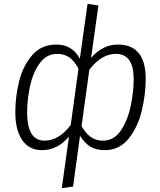

<svg xmlns="http://www.w3.org/2000/svg" viewBox="-20 -764 828 991"><path d="M336 -59Q277 11 197 11Q130 11 94.5 -41Q59 -93 59 -185Q59 -264 78.5 -343.5Q98 -423 145.5 -478.5Q193 -534 271 -534Q353 -534 392 -461L432 -744L488 -736L450 -465Q510 -534 588 -534Q732 -534 732 -358Q732 -276 711.5 -191.5Q691 -107 643.5 -48Q596 11 520 11Q476 11 446 -7.5Q416 -26 393 -63L357 199L299 207ZM345 -119 385 -409Q366 -447 339.5 -466.5Q313 -486 276 -486Q220 -486 185 -437.5Q150 -389 135 -319.5Q120 -250 120 -184Q120 -38 210 -38Q284 -38 345 -119ZM670 -356Q670 -486 578 -486Q504 -486 441 -404L401 -113Q422 -76 448.5 -57Q475 -38 511 -38Q569 -38 604.5 -91.5Q640 -145 655 -218.5Q670 -292 670 -356Z"/></svg>

Font: Fira Sans Light
Style: Italic
Weight: 300
Italic angle: -8°
Designer: bBox Type GmbH & Carrois Corporate GbR & Edenspiekermann AG
Foundry: bBox Type GmbH & Carrois Corporate GbR & Edenspiekermann AG
Version: Version 4.301